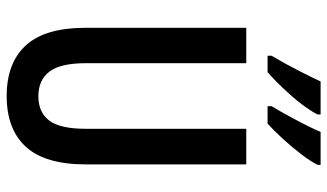

<svg xmlns="http://www.w3.org/2000/svg" viewBox="-224 -754 988 580"><g transform="rotate(90 270.0 -464.0)"><path d="M476.6 -713.9V-229Q476.6 -106.4 423.6 -48.3Q370.6 9.8 270 9.8Q169.9 9.8 116.9 -48.3Q64 -106.4 64 -227.5V-713.9H170.9V-229.5Q170.9 -152.3 196.5 -119.1Q222.2 -85.9 270.5 -85.9Q319.3 -85.9 344.2 -118.7Q369.1 -151.4 369.1 -230.5V-713.9ZM478 -938.5V-929.2Q467.8 -908.7 446 -880.1Q424.3 -851.6 398.9 -824Q373.5 -796.4 353.5 -778.3H300.8V-790.5Q316.4 -816.4 332 -845.2Q347.7 -874 360.1 -898.9Q372.6 -923.8 378.4 -938.5ZM325.7 -938.5V-929.2Q314.9 -907.7 294.2 -880.6Q273.4 -853.5 248 -826.7Q222.7 -799.8 197.8 -778.3H148.4V-790.5Q172.9 -831.5 194.3 -873.8Q215.8 -916 226.1 -938.5Z"/></g></svg>

Font: Open Sans Condensed SemiBold
Style: Regular
Weight: 600
Width: 3
Designer: Monotype Design Team
Foundry: Monotype Imaging Inc.
Version: Version 3.000; ttfautohint (v1.8.4)